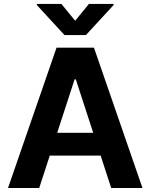

<svg xmlns="http://www.w3.org/2000/svg" viewBox="-20 -947 758 967"><path d="M20.3 0 264.8 -707H453.2L697.6 0H540.1L361.7 -547.4H355.8L177.4 0ZM547 -278V-163.3H169.2V-278ZM358.7 -842.5 427.8 -927.1H552.1V-921.8L412.9 -770.5H304.6L165.4 -921.8V-927.1H289.2Z"/></svg>

Font: Pretendard JP Variable
Style: Regular
Weight: 400
Designer: Base glyphs from Inter by Rasmus Andersson; Hangul glyphs from Noto Sans CJK(Source Han Sans) by Jang Soo-young and Kang
Foundry: Kil Hyung-jin
Version: Version 1.307;Glyphs 3.2 (3192)